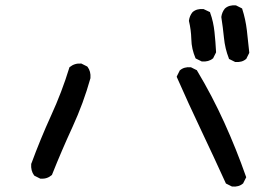

<svg xmlns="http://www.w3.org/2000/svg" viewBox="-20 -725 1040 712"><path d="M839.4 -33.7 819.8 -43.5 817.9 -44.4 816.9 -46.4Q772 -145 725.6 -242.7Q679.2 -340.3 636.2 -438L635.3 -440.4L636.2 -442.9L646 -462.4L646.5 -463.9L647.5 -464.4Q655.3 -471.2 665.3 -473.9Q675.3 -476.6 687 -475.6H688L689 -475.1L708.5 -465.3L710.4 -464.4L710.9 -462.9Q767.1 -369.1 812 -270Q856.9 -170.9 892.1 -70.3L893.1 -67.9L892.1 -65.9L882.3 -46.4L881.8 -44.9L880.9 -44.4Q873 -37.6 863 -34.9Q853 -32.2 841.3 -33.2H840.3ZM128.4 -63 108.9 -72.8 107.4 -73.7 106.4 -74.7Q93.8 -91.8 95.7 -116.7V-117.7L96.2 -118.2Q129.4 -208.5 169.4 -296.4Q209.5 -383.8 236.8 -473.1L237.3 -475.1L238.3 -476.1Q256.8 -491.2 280.8 -489.3H281.7L282.7 -488.8L302.2 -479L303.7 -478L304.7 -477.1Q317.4 -460 315.4 -436V-435.5V-435.1Q289.6 -342.8 249 -254.4Q208.5 -166.5 173.3 -78.1L172.9 -76.7L171.9 -75.7Q154.3 -60.5 130.4 -62.5H129.4ZM851.1 -495.6 831.5 -505.4 829.1 -506.3 828.6 -508.8Q814.5 -544.4 810.5 -585Q806.6 -624 800.8 -661.1V-662.1V-662.6Q803.2 -680.2 814 -693.4L814.5 -693.8Q822.3 -700.7 832.3 -703.4Q842.3 -706.1 854 -705.1H855L856 -704.6L875.5 -694.8L877.9 -693.4L878.4 -691.4Q890.6 -653.8 895.5 -612.3Q900.4 -571.8 904.3 -530.8V-529.3L903.8 -527.8L894 -508.3L893.6 -506.8L892.6 -506.3Q884.8 -499.5 874.8 -496.8Q864.7 -494.1 853 -495.1H852.1ZM727.1 -497.6 707.5 -507.3 705.6 -508.3 704.6 -510.3Q697.8 -526.4 693.8 -543.7Q689.9 -561 689.5 -579.6Q689 -597.2 686.8 -614Q684.6 -630.9 680.7 -647V-647.9V-648.9Q683.1 -666.5 693.8 -679.7L694.3 -680.2Q702.1 -687 712.2 -689.7Q722.2 -692.4 733.9 -691.4H734.9L735.8 -690.9L756.3 -681.2L758.8 -680.2L759.3 -677.7Q765.6 -660.6 769.5 -642.8Q773.4 -625 775.4 -606.4Q779.3 -569.8 781.2 -532.7V-530.8L780.8 -529.8L771 -510.3L770.5 -508.8L769.5 -508.3Q753.9 -495.1 729 -497.1H728Z"/></svg>

Font: NaikaiFont
Style: SemiBold
Weight: 600
Version: Version 1.89